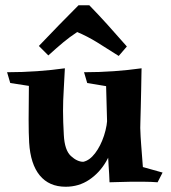

<svg xmlns="http://www.w3.org/2000/svg" viewBox="-20 -694 651 731"><path d="M230 17Q167 17 131.5 -26Q96 -69 91 -151Q89 -186 89 -237.5Q89 -289 90 -367L19 -378L7 -419Q65 -419 121.5 -423Q178 -427 227 -434Q225 -388 222.5 -349.5Q220 -311 220 -271.5Q220 -232 223 -180Q226 -122 250 -100Q274 -78 297 -78Q321 -83 342 -110.5Q363 -138 376 -177.5Q389 -217 389 -256L415 -171Q409 -122 384 -79Q359 -36 319.5 -9.5Q280 17 230 17ZM397 0Q396 -30 393.5 -64Q391 -98 390 -145L384 -366L312 -378L300 -419Q359 -419 414 -423Q469 -427 519 -434Q519 -434 518.5 -411Q518 -388 517.5 -354Q517 -320 516 -286.5Q515 -253 514.5 -230Q514 -207 514 -207Q515 -173 517.5 -142.5Q520 -112 524 -58L599 -37L580 0Q554 -2 531.5 -2Q509 -2 474 -2Q459 -2 435 -1Q411 0 397 0ZM320 -674Q354 -639 388 -601.5Q422 -564 463 -517L432 -481Q387 -510 349.5 -533Q312 -556 274 -572Q245 -553 220.5 -532.5Q196 -512 164 -483L128 -519Q163 -556 204.5 -598.5Q246 -641 279 -674Z"/></svg>

Font: Alkalami
Style: Regular
Weight: 400
Designer: Becca Hirsbrunner Spalinger
Foundry: SIL International
Version: Version 2.000